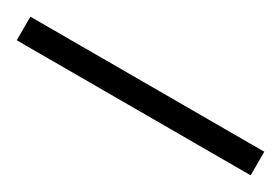

<svg xmlns="http://www.w3.org/2000/svg" viewBox="-13 -941 463 317"><g transform="rotate(30 219.0 -782.5)"><path d="M442 -760H-4V-805H442Z"/></g></svg>

Font: Noto Sans Gujarati UI Condensed Light
Style: Regular
Weight: 300
Width: 3
Designer: Jelle Bosma - Monotype Design Team, Universal Thirst
Foundry: Monotype Imaging Inc.
Version: Version 2.106; ttfautohint (v1.8.4.7-5d5b)